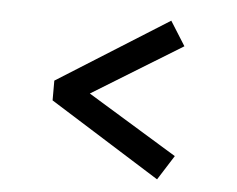

<svg xmlns="http://www.w3.org/2000/svg" viewBox="-40 -619 681 552"><g transform="rotate(5 300.0 -343.0)"><path d="M477 -185 432 -114 113 -314V-371L433 -572L477 -502L218 -343Z"/></g></svg>

Font: ABeeZee
Style: Regular
Weight: 400
Designer: Anja Meiners
Foundry: Anja Meiners
Version: Version 1.001